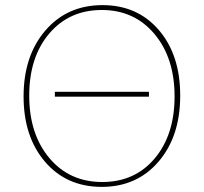

<svg xmlns="http://www.w3.org/2000/svg" viewBox="-20 -719 795 749"><path d="M380 -699Q516 -699 599.5 -602Q683 -505 683 -346Q683 -187 598.5 -88.5Q514 10 377 10Q240 10 156 -87.5Q72 -185 72 -343Q72 -501 157 -600Q242 -699 380 -699ZM379 -9Q506 -9 583.5 -101Q661 -193 661 -343Q661 -493 582.5 -586.5Q504 -680 377 -680Q250 -680 172 -588Q94 -496 94 -346Q94 -196 172.5 -102.5Q251 -9 379 -9ZM194 -342V-361H561V-342Z"/></svg>

Font: Cantarell Thin
Style: Regular
Weight: 100
Designer: Dave Crossland, Nikolaus Waxweiler, Florian Fecher, Jacques Le Bailly, Eben Sorkin, Alexei Vanyashin, Alexios Zavras, Em
Version: Version 0.303